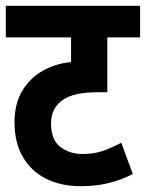

<svg xmlns="http://www.w3.org/2000/svg" viewBox="-20 -642 503 662"><path d="M463 -513H350V-324H319Q233 -324 196 -297Q178 -285 167 -265Q156 -245 156 -216Q156 -160 188 -135.5Q220 -111 265 -111Q302 -111 332.5 -121Q363 -131 398 -150L438 -42Q397 -21 353.5 -10.5Q310 0 258 0Q191 0 139.5 -25.5Q88 -51 59 -100.5Q30 -150 30 -220Q30 -284 56.5 -328.5Q83 -373 127.5 -398Q172 -423 225 -428V-513H0V-622H463Z"/></svg>

Font: Noto Sans Condensed
Style: Bold
Weight: 700
Width: 3
Designer: Monotype Design Team
Foundry: Monotype Imaging Inc.
Version: Version 2.013; ttfautohint (v1.8.4.7-5d5b)